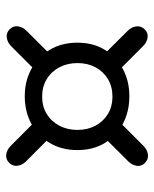

<svg xmlns="http://www.w3.org/2000/svg" viewBox="41 -639 499 621"><g transform="rotate(90 290.5 -328.5)"><path d="M79.3 -164.5Q67.6 -153 65.2 -137.4Q62.9 -121.9 74.8 -110.2Q86.6 -98.5 102 -100.9Q117.4 -103.3 129.2 -114.9L216.8 -202.5L166.8 -252.2ZM75.1 -547.3Q63.2 -535.3 65.4 -519.5Q67.6 -503.6 79.9 -491.8L166.8 -404.4L216.8 -454.4L128.9 -542Q117.4 -553.8 102 -556.3Q86.6 -558.7 75.1 -547.3ZM507.3 -547.5Q495.3 -559.7 479.5 -557.4Q463.6 -555 451.8 -543L364.4 -455.8L414.1 -405.8L502 -494Q513.8 -505.8 516.3 -520.9Q518.7 -536 507.3 -547.5ZM506.4 -108.5Q518.4 -120.3 516.1 -135.8Q513.8 -151.4 502 -163.2L414.1 -250.8L364.4 -200.8L452.1 -113.3Q463.9 -101.6 479.3 -99.2Q494.7 -96.9 506.4 -108.5ZM291.2 -159.1Q341 -159.1 380.4 -180.4Q419.8 -201.8 442.6 -240.2Q465.4 -278.7 465.4 -329.5Q465.4 -380.3 442.5 -418Q419.5 -455.7 380.1 -476.6Q340.7 -497.4 291.2 -497.4Q242.2 -497.4 203.1 -476.4Q163.9 -455.4 140.9 -417.7Q118 -380 118 -329.5Q118 -279 140.7 -240.5Q163.4 -202.1 202.8 -180.6Q242.2 -159.1 291.2 -159.1ZM292.2 -215.3Q260.2 -215.3 235.7 -230.3Q211.2 -245.2 197.6 -271.2Q184 -297.2 184 -329.5Q184 -362.3 197.6 -387.8Q211.2 -413.3 235.7 -428Q260.2 -442.7 292.2 -442.7Q324.7 -442.7 348.9 -427.8Q373.1 -413 386.7 -387.5Q400.2 -362 400.2 -329.5Q400.2 -297.2 386.7 -271.2Q373.1 -245.2 348.9 -230.3Q324.7 -215.3 292.2 -215.3Z"/></g></svg>

Font: Fraunces SuperSoft 9pt
Style: Regular
Weight: 900
Version: Version 1.000;[b76b70a41]